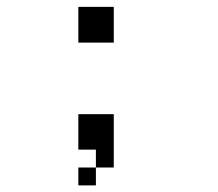

<svg xmlns="http://www.w3.org/2000/svg" viewBox="-20 -652 644 566"><path d="M210.9 -158.2H262.7V-105.5H210.9ZM262.7 -210.9H210.9V-315.4H315.4V-158.2H262.7ZM262.7 -526.4H210.9V-579.1V-631.8H262.7H315.4V-579.1V-526.4Z"/></svg>

Font: VCR Jazz Mono
Style: Regular
Weight: 400
Version: Version 3.1